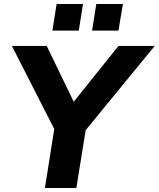

<svg xmlns="http://www.w3.org/2000/svg" viewBox="-20 -933 788 953"><path d="M203 0 256 -335 273 -246 39 -705H212L358 -403H326L568 -705H748L366 -239L413 -335L359 0ZM437 -781 458 -913H590L568 -781ZM240 -781 261 -913H392L371 -781Z"/></svg>

Font: Mulish ExtraLight ExtraBold
Style: Italic
Weight: 800
Italic angle: -9°
Version: Version 3.603